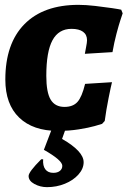

<svg xmlns="http://www.w3.org/2000/svg" viewBox="-20 -532 542 792"><path d="M2 -204Q2 -352 80.5 -432Q159 -512 304 -512Q334 -512 373 -507.5Q412 -503 442 -498.5Q472 -494 480 -492L486 -477Q484 -471 477 -450Q470 -429 460.5 -393Q451 -357 444 -317L330 -310Q331 -317 335 -337Q339 -357 339 -366Q339 -389 322.5 -401Q306 -413 275 -413Q222 -413 196.5 -366Q171 -319 171 -219Q171 -151 189 -121Q207 -91 246 -91Q281 -91 299.5 -111.5Q318 -132 331 -186L442 -193Q438 -178 428 -128Q418 -78 412 -33L401 -21Q395 -19 370.5 -12Q346 -5 305.5 1.5Q265 8 219 8Q116 8 59 -47Q2 -102 2 -204ZM262 -32 236 41Q325 92 325 137Q325 164 303.5 188Q282 212 247.5 226Q213 240 174 240Q146 240 122 227Q98 214 98 194Q98 177 150 125H158Q156 152 167 166.5Q178 181 200 181Q217 181 227 173Q237 165 237 152Q237 129 161 86L206 -32Z"/></svg>

Font: Alegreya SC ExtraBold
Style: Italic
Weight: 800
Italic angle: -7°
Designer: Juan Pablo del Peral
Foundry: Huerta Tipografica
Version: Version 2.007; ttfautohint (v1.6)